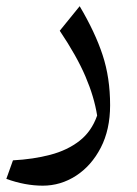

<svg xmlns="http://www.w3.org/2000/svg" viewBox="-20 -315 432 607"><path d="M328.1 17.6Q328.1 94.7 298.6 151.9Q269 209 220.5 240.5Q171.9 272 115.2 272Q59.6 272 0 250.5L21 191.9Q85.4 188.5 139.2 174.3Q192.9 160.2 231.2 130.4Q269.5 100.6 287.1 50.3Q277.8 -8.8 250.2 -73.2Q222.7 -137.7 168.9 -217.8L231.9 -295.4Q280.8 -212.9 304.4 -141.1Q328.1 -69.3 328.1 17.6Z"/></svg>

Font: Pinar-DS2-FD Regular
Style: Regular
Weight: 400
Designer: Amin Abedi
Version: Version 2.000